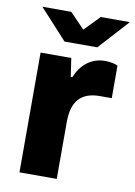

<svg xmlns="http://www.w3.org/2000/svg" viewBox="-83 -778 586 832"><g transform="rotate(10 210.0 -362.0)"><path d="M35 -724 156 -592H300L420 -724H292L227 -657L162 -724ZM62 0H226V-251C226 -339 263 -386 348 -386H400V-529C391 -534 369 -540 345 -540C282 -540 238 -501 216 -446H209L197 -527H62Z"/></g></svg>

Font: Archivo ExtraBold
Style: Regular
Weight: 800
Designer: Hector Gatti
Foundry: Omnibus-Type
Version: Version 2.001